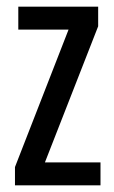

<svg xmlns="http://www.w3.org/2000/svg" viewBox="-20 -557 343 577"><path d="M282 0V-69H115L275 -478V-537H35V-468H186L25 -55V0Z"/></svg>

Font: Noto Sans Gurmukhi UI ExtraCondensed
Style: Regular
Weight: 400
Width: 2
Designer: Jelle Bosma - Monotype Design Team
Foundry: Monotype Imaging Inc.
Version: Version 2.004